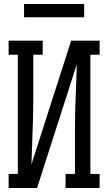

<svg xmlns="http://www.w3.org/2000/svg" viewBox="-20 -938 540 958"><path d="M23 0V-70H69V-665H23V-735H193V-665H146V-441Q146 -360 142.5 -279.5Q139 -199 137 -118L335 -735H477V-665H431V-70H477V0H307V-70H354V-294Q354 -375 357.5 -455.5Q361 -536 363 -617L165 0ZM400 -852H100V-918H400Z"/></svg>

Font: Iosevka Curly Slab
Style: Regular
Weight: 400
Monospace: yes
Designer: Belleve Invis
Foundry: Belleve Invis
Version: Version 22.1.2; ttfautohint (v1.8.4)